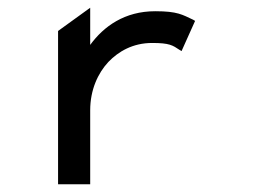

<svg xmlns="http://www.w3.org/2000/svg" viewBox="-20 -476 653 496"><path d="M479 -425C451 -438 439 -447 381 -447C302 -447 248 -408 213 -360V-456L130 -396V0H213V-191C213 -244 233 -287 260 -316C286 -343 323 -365 373 -365C418 -365 426 -359 444 -347L449 -344L484 -422Z"/></svg>

Font: Charger Monospace
Style: Regular
Weight: 400
Designer: Jasper
Foundry: Cannot Into Space Fonts
Version: Version 0.980